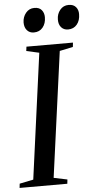

<svg xmlns="http://www.w3.org/2000/svg" viewBox="-74 -981 519 1018"><g transform="rotate(-5 185.5 -472.0)"><path d="M-12 0 -9.5 -22.5 64 -37.5 154.5 -705 86.5 -720 89.5 -743H337L334.5 -720L263.5 -705L172.5 -37.5L244.5 -22.5L242 0ZM135.5 -814.5Q113 -814.5 99.2 -830Q85.5 -845.5 85.5 -872Q86 -901 103.5 -922.5Q121 -944 149 -944Q175 -944 187.8 -928.5Q200.5 -913 200.5 -890.5Q200.5 -857 183 -835.8Q165.5 -814.5 135.5 -814.5ZM317.5 -814.5Q295 -814.5 281.2 -830Q267.5 -845.5 268 -872Q268 -901 285.5 -922.5Q303 -944 331.5 -944Q357 -944 370 -928.5Q383 -913 382.5 -890.5Q382.5 -857 365 -835.8Q347.5 -814.5 317.5 -814.5Z"/></g></svg>

Font: Merriweather 120pt
Style: Italic
Weight: 400
Italic angle: -7.8°
Version: Version 2.101